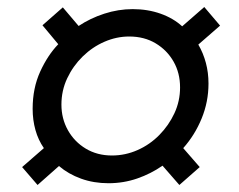

<svg xmlns="http://www.w3.org/2000/svg" viewBox="-20 -611 682 547"><path d="M87 -84 43 -135 105 -189Q89 -212 81 -240.5Q73 -269 73 -301Q73 -360 94.5 -407Q116 -454 146 -485L101 -539L159 -590L204 -537Q237 -559 277 -572Q317 -585 358 -585Q401 -585 437.5 -572Q474 -559 499 -536L562 -591L607 -538L545 -484Q559 -460 566.5 -432Q574 -404 574 -373Q574 -321 554.5 -273.5Q535 -226 502 -189L549 -135L491 -84L443 -139Q410 -116 371 -102.5Q332 -89 289 -89Q247 -89 211 -102Q175 -115 148 -138ZM299 -168Q337 -168 372 -183.5Q407 -199 434 -226.5Q461 -254 477 -288.5Q493 -323 493 -362Q493 -403 474.5 -435.5Q456 -468 423.5 -487.5Q391 -507 348 -507Q312 -507 277.5 -492Q243 -477 215.5 -450Q188 -423 171.5 -388Q155 -353 155 -313Q155 -273 173.5 -240Q192 -207 224.5 -187.5Q257 -168 299 -168Z"/></svg>

Font: Chivo Medium
Style: Italic
Weight: 500
Italic angle: -8.05°
Designer: Hector Gatti
Foundry: Omnibus-Type
Version: Version 2.002